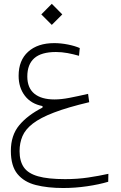

<svg xmlns="http://www.w3.org/2000/svg" viewBox="-20 -674 626 992"><path d="M306.6 297.4Q226.1 297.4 165.3 282Q104.5 266.6 70.3 225.1Q36.1 183.6 36.1 105.5Q36.1 25.4 79.1 -26.6Q122.1 -78.6 199.7 -118.2V-126Q140.6 -137.2 108.4 -179.4Q76.2 -221.7 76.2 -282.2Q76.2 -362.3 125.5 -406.7Q174.8 -451.2 260.3 -451.2Q294.4 -451.2 330.3 -444.1Q366.2 -437 392.1 -425.8L388.2 -385.7Q359.4 -394 329.3 -399.7Q299.3 -405.3 269 -405.3Q193.4 -405.3 157.2 -373.3Q121.1 -341.3 121.1 -278.8Q121.1 -220.2 157.2 -190.2Q193.4 -160.2 261.7 -160.2Q295.9 -160.2 338.9 -168.5Q381.8 -176.8 435.1 -189L440.9 -146Q329.6 -119.6 258.8 -92.5Q188 -65.4 149.4 -35.4Q110.8 -5.4 95.9 29.8Q81.1 64.9 81.1 106.9Q81.1 158.2 103 190.2Q125 222.2 176.5 236.8Q228 251.5 316.4 251.5Q379.9 251.5 435.5 243.2Q491.2 234.9 540 224.1L539.1 265.1Q491.7 279.3 430.2 288.3Q368.7 297.4 306.6 297.4ZM247.6 -545.4 193.4 -599.6 247.6 -654.3 301.8 -599.6Z"/></svg>

Font: Cascadia Code NF ExtraLight
Style: Regular
Weight: 200
Monospace: yes
Designer: Aaron Bell
Foundry: Saja Typeworks
Version: Version 2404.023; ttfautohint (v1.8.4)